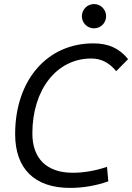

<svg xmlns="http://www.w3.org/2000/svg" viewBox="-20 -917 652 947"><path d="M325.2 9.8C388.2 9.8 451.2 -0.5 514.2 -22.5L507.8 -94.2C450.2 -74.7 394 -64.9 338.4 -64.9C211.4 -64.9 139.6 -134.3 139.6 -258.8C139.6 -475.1 259.8 -628.4 429.7 -628.4C478.5 -628.4 517.6 -608.9 553.2 -565.9L611.8 -625.5C567.9 -679.2 514.6 -703.1 440.4 -703.1C211.4 -703.1 54.7 -520.5 54.7 -255.4C54.7 -84.5 150.9 9.8 325.2 9.8ZM443.8 -777.3C476.6 -777.3 503.4 -803.7 503.4 -836.9C503.4 -870.1 476.6 -897 443.8 -897C410.6 -897 383.8 -870.1 383.8 -836.9C383.8 -803.7 410.6 -777.3 443.8 -777.3Z"/></svg>

Font: Cascadia Code PL SemiLight
Style: Italic
Weight: 350
Italic angle: -10°
Monospace: yes
Designer: Aaron Bell
Foundry: Saja Typeworks
Version: Version 2404.023